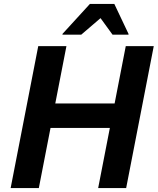

<svg xmlns="http://www.w3.org/2000/svg" viewBox="-20 -954 800 974"><path d="M618 -720H760L620 0H478ZM177 0H34L174 -720H317ZM581 -305H189L213 -429H605ZM297 -778V-782L436 -934H560L632 -782V-778H551L490 -862L392 -778Z"/></svg>

Font: Kufam SemiBold
Style: Italic
Weight: 600
Italic angle: -11°
Designer: Artur Schmal
Foundry: Original Type
Version: Version 1.301; ttfautohint (v1.8.3)